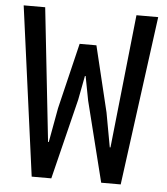

<svg xmlns="http://www.w3.org/2000/svg" viewBox="-52 -762 703 809"><g transform="rotate(5 300.0 -358.0)"><path d="M112 0 15.5 -716H106.5L168 -151.5H171L197.5 -297L264.5 -575H335.5L402.5 -297L429 -151.5H432L492.5 -716H584.5L488.5 0H406L321 -340L301.5 -442H298.5L279 -340L195 0Z"/></g></svg>

Font: Google Sans Code
Style: Regular
Weight: 400
Monospace: yes
Designer: Google Sans Code Authors
Foundry: Google LLC
Version: Version 6.000